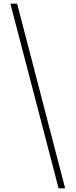

<svg xmlns="http://www.w3.org/2000/svg" viewBox="-20 -819 416 1055"><path d="M74 -799H37L302 216H338Z"/></svg>

Font: Noto Sans Sinhala UI Condensed ExtraLight
Style: Regular
Weight: 200
Width: 3
Designer: Jelle Bosma - Monotype Design Team
Foundry: Monotype Imaging Inc.
Version: Version 2.006